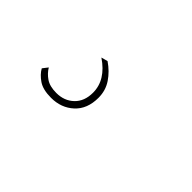

<svg xmlns="http://www.w3.org/2000/svg" viewBox="-18 -211 617 617"><g transform="rotate(45 290.5 98.0)"><path d="M215 -2 237 -8Q265 11 282.5 37Q300 63 300 96Q300 147 269 175.5Q238 204 192 204Q155 204 134.5 190Q114 176 104 158L118 140Q128 157 145.5 169Q163 181 193 181Q229 181 252.5 158.5Q276 136 276 97Q276 39 215 -2Z"/></g></svg>

Font: Work Sans ExtraLight
Style: Italic
Weight: 200
Italic angle: -13°
Designer: Wei Huang
Foundry: Wei Huang
Version: Version 2.012; ttfautohint (v1.8.3)